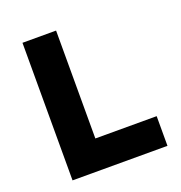

<svg xmlns="http://www.w3.org/2000/svg" viewBox="-127 -809 864 918"><g transform="rotate(-20 305.0 -350.0)"><path d="M87 0V-700H258V-151H570V0Z"/></g></svg>

Font: Readex Pro
Style: Bold
Weight: 700
Designer: Bonnie Shaver-Troup, Thomas Jockin
Foundry: Lexend
Version: Version 1.203; ttfautohint (v1.8.3)